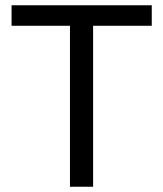

<svg xmlns="http://www.w3.org/2000/svg" viewBox="-20 -710 621 730"><path d="M557 -612V-690H24V-612H246V0H334V-612Z"/></svg>

Font: SnT
Style: Regular
Weight: 400
Designer: Natanael Gama
Version: Version 1.001;PS 001.001;hotconv 1.0.70;makeotf.lib2.5.58329